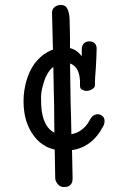

<svg xmlns="http://www.w3.org/2000/svg" viewBox="-20 -747 532 775"><path d="M263 -522Q263 -514 263 -474Q264 -395 265 -336L267 -262Q268 -188 271 -128L273 -29Q274 8 239 8Q223 8 213.5 -3.5Q204 -15 203 -26L200 -187L199 -255Q199 -323 197 -385L195 -497Q194 -549 190 -695Q190 -719 216 -726Q222 -727 226 -727Q245 -727 252.5 -710.5Q260 -694 261 -669L262 -625Q263 -581 262.5 -566Q262 -551 263 -522ZM281 -546Q296 -538 310 -520Q310 -535 310 -548Q310 -562 318 -571Q325 -580 341 -580Q356 -580 363.5 -571Q371 -562 370 -547Q369 -527 369 -515Q367 -469 364 -434Q363 -404 363 -403Q363 -393 352 -387Q341 -380 328 -380Q321 -380 311.5 -385Q302 -390 303 -402Q305 -444 290 -469Q274 -494 243 -493Q222 -493 203 -482Q184 -471 172 -450Q160 -430 153 -401Q144 -373 146 -338Q146 -275 169 -239Q193 -203 240 -203Q281 -203 305 -220Q330 -237 342 -262Q350 -277 358 -281Q366 -286 374.5 -286Q383 -286 392 -280Q402 -272 402 -259Q402 -251 400 -245Q398 -239 394 -233Q343 -139 242 -139Q201 -139 169 -154Q138 -170 118 -197Q97 -224 86 -259Q75 -295 75 -338Q75 -381 87 -422Q99 -462 120 -491Q142 -520 172 -537Q202 -554 241 -555Q261 -556 281 -546Z"/></svg>

Font: Scratch Savers
Style: Book
Weight: 400
Designer: Pablo Impallari, Rodrigo Fuenzalida, Brenda Gallo
Foundry: Pablo Impallari, Rodrigo Fuenzalida, Brenda Gallo
Version: Version 4.0b1